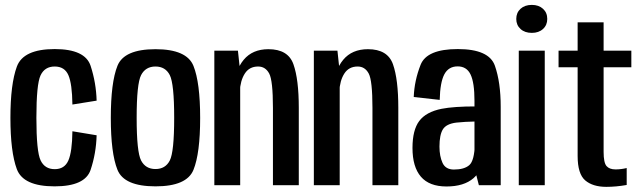

<svg xmlns="http://www.w3.org/2000/svg" viewBox="-20 -738 2559 765"><path d="M197.5 4.5Q72.5 4.5 47 -64.2Q21.5 -133 21.5 -268.5Q21.5 -403 47.2 -472.8Q73 -542.5 198 -542.5Q319.5 -542.5 341.2 -475.2Q363 -408 365 -337L268.5 -321.5Q267.5 -404 252.5 -438.5Q237.5 -473 198 -473Q158 -473 141.5 -437.5Q125 -402 125 -268.5Q125 -134 141.8 -99Q158.5 -64 198 -64Q237 -64 252.2 -98.2Q267.5 -132.5 268.5 -215L365 -199Q363 -127 341 -61.2Q319 4.5 197.5 4.5Z M599.5 4.5Q474.5 4.5 448 -61.5Q421.5 -127.5 421.5 -268.5Q421.5 -409.5 448 -475.8Q474.5 -542 599.5 -542Q724 -542 750.8 -475.5Q777.5 -409 777.5 -268Q777.5 -127 750.8 -61.2Q724 4.5 599.5 4.5ZM599.5 -64.5Q639 -64.5 656.5 -98.5Q674 -132.5 674 -268.5Q674 -404.5 656.5 -438.8Q639 -473 599.5 -473Q560 -473 542.2 -438.8Q524.5 -404.5 524.5 -268.5Q524.5 -132.5 542.2 -98.5Q560 -64.5 599.5 -64.5Z M1067.5 -308Q1067.5 -417.5 1052.5 -445.2Q1037.5 -473 1008.5 -473Q973.5 -473 955.5 -445Q937.5 -417 935.5 -373L914 -390Q916 -457.5 951 -499.8Q986 -542 1049.5 -542Q1128 -542 1149.2 -481.8Q1170.5 -421.5 1170.5 -308.5V0H1067.5ZM834 -536H928L937 -451.5V0H834Z M1464 -308Q1464 -417.5 1449 -445.2Q1434 -473 1405 -473Q1370 -473 1352 -445Q1334 -417 1332 -373L1310.5 -390Q1312.5 -457.5 1347.5 -499.8Q1382.5 -542 1446 -542Q1524.5 -542 1545.8 -481.8Q1567 -421.5 1567 -308.5V0H1464ZM1230.5 -536H1324.5L1333.5 -451.5V0H1230.5Z M1870.5 -68.5V-336.5Q1870.5 -408.5 1855 -441Q1839.5 -473.5 1803.5 -473.5Q1767 -473.5 1750.2 -441.5Q1733.5 -409.5 1732 -340L1628.5 -351.5Q1631 -417 1655.8 -479.8Q1680.5 -542.5 1804 -542.5Q1928.5 -542.5 1951.8 -476.2Q1975 -410 1975 -313V0H1888ZM1907 -131Q1905 -61.5 1866.8 -28.2Q1828.5 5 1759 5Q1690.5 5 1657 -34Q1623.5 -73 1623.5 -148.5Q1623.5 -220 1650.5 -256Q1677.5 -292 1739.5 -304.5Q1788 -314 1876.5 -314V-254Q1830.5 -253 1798 -249.5Q1758 -244.5 1744.5 -222.5Q1731 -200.5 1731 -154Q1731 -115.5 1743.2 -89Q1755.5 -62.5 1788.5 -62.5Q1829.5 -62.5 1849.8 -80Q1870 -97.5 1872 -164Z M2099 -607Q2071 -607 2054 -622.5Q2037 -638 2037 -662.5Q2037 -687.5 2054 -703Q2071 -718.5 2099 -718.5Q2126.5 -718.5 2143.5 -703Q2160.5 -687.5 2160.5 -662.5Q2160.5 -638 2143.5 -622.5Q2126.5 -607 2099 -607ZM2047 -536H2150.5V0H2047Z M2396 6.5Q2342 6.5 2311.8 -19.2Q2281.5 -45 2281.5 -116.5V-470H2205.5V-536H2281.5V-649H2385V-536H2495.5V-470H2385V-133Q2385 -90 2396.5 -76.5Q2408 -63 2432.5 -63Q2454.5 -63 2477 -68.5V-1Q2434.5 6.5 2396 6.5Z"/></svg>

Font: Anybody Narrow Medium
Style: Regular
Weight: 500
Width: 3
Designer: Tyler Finck
Foundry: Etcetera Type Company
Version: Version 1.000; ttfautohint (v1.8)